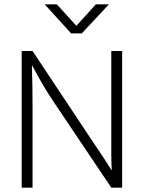

<svg xmlns="http://www.w3.org/2000/svg" viewBox="-20 -865 663 885"><path d="M186 -845H242L332 -746L422 -845H482L357 -711H308ZM80 -630H130L405 -216Q428 -182 450 -149Q472 -116 493 -82H495Q493 -120 493 -159Q493 -198 493 -236V-630H543V0H493L227 -396Q200 -436 175.5 -478Q151 -520 129 -562H127Q130 -469 130 -376V0H80Z"/></svg>

Font: Mukta Vaani ExtraLight
Style: Regular
Weight: 275
Designer: Noopur Datye, Girish Dalvi, Yashodeep Gholap, Pallavi Karambelkar
Foundry: Ek Type
Version: Version 2.538;PS 1.000;hotconv 16.6.51;makeotf.lib2.5.65220;